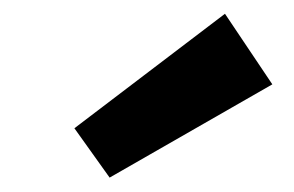

<svg xmlns="http://www.w3.org/2000/svg" viewBox="-20 -857 417 272"><path d="M135.3 -605.4 85.4 -675.3 298.7 -837.5 365.8 -737.5Z"/></svg>

Font: Bitter Thin
Style: Italic
Weight: 100
Italic angle: -9°
Designer: Sol Matas, and Bitter project Authors
Foundry: Sol Matas
Version: Version 2.002